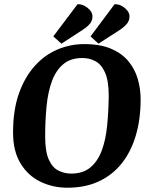

<svg xmlns="http://www.w3.org/2000/svg" viewBox="-20 -866 695 897"><path d="M295 11Q227 11 169 -17Q111 -45 76 -102.5Q41 -160 41 -247Q41 -351 68 -428Q95 -505 141.5 -557Q188 -609 248 -634.5Q308 -660 373 -660Q448 -660 498.5 -638.5Q549 -617 579.5 -580.5Q610 -544 623.5 -497.5Q637 -451 637 -402Q637 -309 614.5 -233Q592 -157 548.5 -102.5Q505 -48 441.5 -18.5Q378 11 295 11ZM313 -55Q368 -55 402.5 -84Q437 -113 455.5 -163Q474 -213 480.5 -278.5Q487 -344 488 -417Q488 -488 471 -526.5Q454 -565 426 -580Q398 -595 365 -595Q310 -595 275.5 -566Q241 -537 222.5 -486.5Q204 -436 197.5 -369.5Q191 -303 191 -228Q191 -159 207.5 -121.5Q224 -84 252 -69.5Q280 -55 313 -55ZM440 -662 403 -696 515 -846Q533 -847 548.5 -838.5Q564 -830 574.5 -817Q585 -804 585 -790Q585 -771 574.5 -757Q564 -743 541 -727ZM267 -662 229 -696 342 -846Q359 -847 375 -838.5Q391 -830 401.5 -817Q412 -804 412 -790Q412 -771 401.5 -757Q391 -743 367 -727Z"/></svg>

Font: Faustina Light
Style: Bold Italic
Weight: 700
Italic angle: -8°
Version: Version 1.200